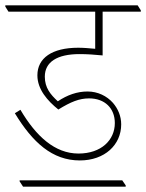

<svg xmlns="http://www.w3.org/2000/svg" viewBox="-42 -642 551 724"><path d="M259 -37C353 -37 415 -96 415 -173C415 -204 403 -232 384 -254C361 -280 327 -297 288 -297C249 -297 212 -284 176 -260C148 -286 127 -311 127 -353C127 -408 173 -438 258 -438C287 -438 314 -436 345 -433V-598H489V-603L477 -622H-22V-617L-10 -598H317V-458C296 -460 273 -462 253 -462C154 -462 99 -423 99 -358C99 -305 137 -262 178 -229C225 -258 257 -271 294 -271C353 -271 391 -234 391 -178C391 -114 340 -63 254 -63C165 -63 94 -128 35 -228L14 -215C81 -105 155 -37 259 -37ZM45 62H432V57L419 38H32V42Z"/></svg>

Font: Noto Serif Devanagari SemiCondensed Thin
Style: Regular
Weight: 100
Width: 4
Designer: Universal Thirst, Indian Type Foundry and the Monotype Design Team
Foundry: Monotype Imaging Inc.
Version: Version 2.004